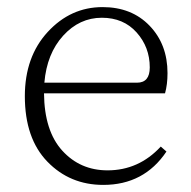

<svg xmlns="http://www.w3.org/2000/svg" viewBox="-20 -506 538 541"><path d="M105 -273H366Q402 -273 402 -316Q402 -373 365 -414.5Q328 -456 267 -456Q204 -456 158 -405.5Q112 -355 105 -273ZM445 -243H104Q105 -137 155.5 -81.5Q206 -26 283 -26Q371 -26 433 -93L449 -79Q386 15 271 15Q177 15 113.5 -50.5Q50 -116 50 -235Q50 -346 114.5 -416Q179 -486 269 -486Q351 -486 401.5 -433.5Q452 -381 452 -300Q452 -268 445 -243Z"/></svg>

Font: TypoPRO Source Serif Pro
Style: Regular
Weight: 300
Designer: Frank Grießhammer
Foundry: Adobe Systems Incorporated
Version: Version 1.017;PS (version unavailable);hotconv 1.0.79;makeot